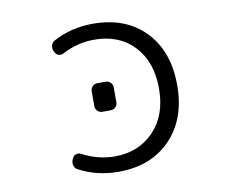

<svg xmlns="http://www.w3.org/2000/svg" viewBox="-81 -869 1162 963"><g transform="rotate(-10 500.0 -388.0)"><path d="M441.4 -684.6Q356.4 -684.6 278.3 -643.6Q265.6 -636.7 252.4 -641.1Q239.3 -645.5 234.4 -658.2L230.5 -665Q227.5 -673.8 227.5 -681.6Q227.5 -687.5 229.5 -693.4Q233.4 -708 246.1 -714.8Q337.9 -764.6 448.2 -764.6Q616.2 -764.6 714.4 -662.6Q812.5 -560.5 812.5 -387.7Q812.5 -215.8 713.4 -113.3Q614.3 -10.7 448.2 -10.7Q337.9 -10.7 246.1 -59.6Q233.4 -66.4 229.5 -81.1Q227.5 -86.9 227.5 -92.8Q227.5 -101.6 230.5 -109.4L234.4 -117.2Q239.3 -129.9 252.4 -134.3Q265.6 -138.7 278.3 -131.8Q356.4 -90.8 441.4 -89.8Q564.5 -89.8 642.1 -170.4Q719.7 -251 719.7 -387.2Q719.7 -523.4 644 -604Q568.4 -684.6 441.4 -684.6ZM418.9 -321.3Q405.3 -321.3 395 -331.5Q384.8 -341.8 384.8 -355.5V-431.6Q384.8 -446.3 395 -456.5Q405.3 -466.8 418.9 -466.8H461.9Q476.6 -466.8 486.8 -456.5Q497.1 -446.3 497.1 -431.6V-355.5Q497.1 -341.8 486.8 -331.5Q476.6 -321.3 461.9 -321.3Z"/></g></svg>

Font: Rounded-L Mgen+ 2m regular
Style: Regular
Weight: 400
Designer: [Source Han Sans]
Ryoko NISHIZUKA  (kana & ideographs); Paul D. Hunt (Latin, Greek & Cyrillic); Wenlong ZHANG  (bopomofo
Version: Version 1.059.20150602